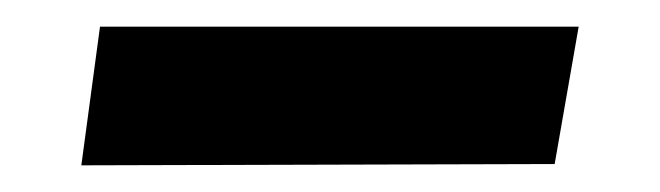

<svg xmlns="http://www.w3.org/2000/svg" viewBox="-20 -374 495 144"><path d="M55 -354 41 -250H40L396 -251L414 -354Z"/></svg>

Font: Philokalia
Style: Regular
Weight: 400
Version: Version 001.010